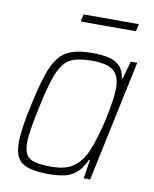

<svg xmlns="http://www.w3.org/2000/svg" viewBox="-78 -729 637 796"><g transform="rotate(10 240.0 -330.5)"><path d="M181 8Q130 8 98 -1.5Q66 -11 51.5 -34Q37 -57 37 -99Q37 -127 42.5 -166Q48 -205 59 -255Q76 -335 92.5 -386.5Q109 -438 131.5 -466.5Q154 -495 188 -506.5Q222 -518 272 -518Q312 -518 341.5 -511.5Q371 -505 389 -487Q407 -469 411 -436H415L436 -510H463L355 0H328L340 -79H336Q319 -42 297 -23Q275 -4 246 2Q217 8 181 8ZM185 -24Q223 -24 249 -32.5Q275 -41 293 -58Q311 -75 326 -102Q336 -121 346 -150.5Q356 -180 365 -213.5Q374 -247 380.5 -280.5Q387 -314 391 -342.5Q395 -371 395 -389Q395 -442 368.5 -464Q342 -486 280 -486Q236 -486 207 -478Q178 -470 159 -446.5Q140 -423 125 -377Q110 -331 94 -255Q83 -203 77 -166Q71 -129 71 -104Q71 -71 82.5 -53.5Q94 -36 119.5 -30Q145 -24 185 -24ZM203 -638 209 -669H442L435 -638Z"/></g></svg>

Font: Saira SemiCondensed Thin
Style: Italic
Weight: 250
Width: 4
Italic angle: -12°
Designer: Hector Gatti with collaboration of the Omnibus-Type team
Foundry: Omnibus-Type
Version: Version 1.101